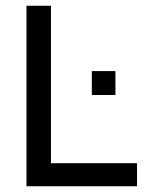

<svg xmlns="http://www.w3.org/2000/svg" viewBox="-20 -647 513 667"><path d="M456 -80V0H72V-627H157V-80ZM381 -317H299V-400H381Z"/></svg>

Font: Blinker
Style: Regular
Weight: 400
Designer: Juergen Huber
Foundry: supertype
Version: Version 1.017;hotconv 1.0.117;makeotfexe 2.5.65602